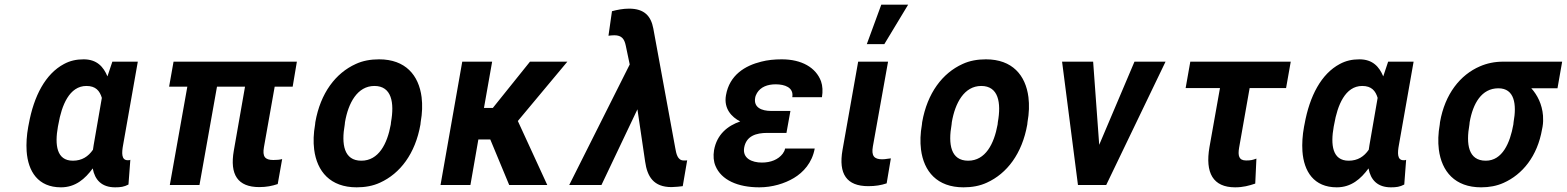

<svg xmlns="http://www.w3.org/2000/svg" viewBox="-20 -792 6708 822"><path d="M338 -538C307 -538 280 -532 254 -518C175 -476 125 -382 103 -260L101 -250C94 -212 92 -177 94 -145C100 -58 143 10 241 10C303 10 344 -26 377 -71C386 -22 415 10 473 10C496 10 511 8 530 -2L538 -108C535 -106 531 -106 527 -106C499 -106 501 -138 507 -171L570 -528H461L440 -465C423 -506 395 -538 338 -538ZM416 -373 381 -171C380 -164 379 -158 378 -151C358 -122 331 -104 292 -104C222 -104 214 -172 228 -250L230 -260C244 -341 277 -424 350 -424C390 -424 407 -403 416 -373Z M1090 9C1121 9 1145 4 1169 -4L1188 -111C1178 -108 1164 -107 1150 -107C1114 -107 1103 -122 1110 -162L1156 -421H1233L1251 -528H723L704 -421H782L707 0H834L909 -421H1029L981 -147C963 -44 998 9 1090 9Z M1330 -269 1329 -259C1322 -220 1321 -185 1325 -152C1337 -58 1394 10 1507 10C1543 10 1577 4 1607 -10C1693 -49 1758 -134 1780 -259L1781 -269C1788 -308 1789 -343 1785 -376C1773 -470 1716 -538 1603 -538C1567 -538 1533 -532 1503 -518C1417 -479 1352 -394 1330 -269ZM1654 -269 1653 -259C1638 -176 1601 -104 1527 -104C1452 -104 1441 -175 1456 -259L1457 -269C1471 -351 1510 -424 1583 -424C1657 -424 1669 -352 1654 -269Z M2079 -195 2160 0H2323L2197 -274L2409 -528H2249L2090 -330H2052L2087 -528H1959L1866 0H1994L2028 -195Z M2600 -744 2585 -639C2594 -640 2601 -641 2610 -641C2642 -641 2653 -625 2659 -597L2676 -516L2417 0H2555L2709 -324L2742 -100C2751 -36 2778 9 2855 9C2875 8 2891 7 2903 5L2922 -106C2920 -105 2918 -105 2915 -105H2907C2880 -105 2875 -136 2871 -158L2777 -670C2767 -723 2739 -755 2673 -755C2648 -755 2622 -750 2600 -744Z M3265 -223H3347L3364 -317H3282C3240 -317 3206 -332 3213 -373C3214 -380 3217 -387 3221 -394C3237 -420 3266 -431 3301 -431C3339 -431 3379 -418 3372 -376H3499C3503 -401 3502 -424 3495 -444C3473 -503 3412 -538 3327 -538C3295 -538 3266 -535 3239 -528C3170 -511 3103 -471 3088 -384C3078 -327 3112 -291 3149 -272C3096 -254 3049 -217 3037 -149C3033 -124 3035 -101 3043 -82C3068 -21 3139 10 3231 10C3286 10 3339 -6 3379 -30C3419 -54 3457 -95 3468 -156H3341C3340 -148 3336 -141 3331 -134C3312 -109 3280 -96 3242 -96C3199 -96 3158 -114 3166 -160C3175 -210 3217 -223 3265 -223Z M3697 5C3728 5 3752 1 3776 -7L3794 -114L3778 -112C3772 -111 3765 -110 3757 -110C3722 -110 3710 -125 3717 -165L3782 -528H3654L3587 -150C3569 -47 3605 5 3697 5ZM3753 -772 3691 -603H3766L3868 -772Z M3928 -269 3927 -259C3920 -220 3919 -185 3923 -152C3935 -58 3992 10 4105 10C4141 10 4175 4 4205 -10C4291 -49 4356 -134 4378 -259L4379 -269C4386 -308 4387 -343 4383 -376C4371 -470 4314 -538 4201 -538C4165 -538 4131 -532 4101 -518C4015 -479 3950 -394 3928 -269ZM4252 -269 4251 -259C4236 -176 4199 -104 4125 -104C4050 -104 4039 -175 4054 -259L4055 -269C4069 -351 4108 -424 4181 -424C4255 -424 4267 -352 4252 -269Z M4686 -172 4660 -528H4527L4595 0H4716L4970 -528H4837Z M5268 10C5302 10 5327 3 5354 -6L5359 -113C5343 -107 5335 -105 5315 -105C5284 -105 5279 -125 5285 -160L5330 -415H5486L5506 -528H5076L5056 -415H5203L5158 -162C5139 -52 5173 10 5268 10Z M5800 -538C5769 -538 5742 -532 5716 -518C5637 -476 5587 -382 5565 -260L5563 -250C5556 -212 5554 -177 5556 -145C5562 -58 5605 10 5703 10C5765 10 5806 -26 5839 -71C5848 -22 5877 10 5935 10C5958 10 5973 8 5992 -2L6000 -108C5997 -106 5993 -106 5989 -106C5961 -106 5963 -138 5969 -171L6032 -528H5923L5902 -465C5885 -506 5857 -538 5800 -538ZM5878 -373 5843 -171C5842 -164 5841 -158 5840 -151C5820 -122 5793 -104 5754 -104C5684 -104 5676 -172 5690 -250L5692 -260C5706 -341 5739 -424 5812 -424C5852 -424 5869 -403 5878 -373Z M6648 -414 6668 -528H6415C6379 -528 6346 -521 6316 -508C6232 -472 6166 -390 6145 -269L6144 -259C6137 -220 6136 -185 6140 -152C6152 -58 6209 10 6321 10C6356 10 6388 4 6417 -9C6498 -45 6562 -123 6582 -239L6584 -249C6587 -266 6587 -282 6586 -297C6582 -346 6562 -385 6536 -414ZM6395 -414C6464 -414 6474 -346 6460 -269L6459 -259C6445 -180 6412 -104 6341 -104C6266 -104 6256 -175 6271 -259L6272 -269C6286 -349 6323 -414 6395 -414Z"/></svg>

Font: Asimov
Style: NarIt
Weight: 500
Designer: Google
Version: Version 2.000980; 2014